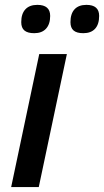

<svg xmlns="http://www.w3.org/2000/svg" viewBox="-20 -761 423 781"><path d="M139.6 -541H252L137.7 0H25.4ZM66.4 -670.9Q66.4 -705.1 83.3 -723.1Q100.1 -741.2 131.8 -741.2Q184.1 -741.2 184.1 -696.3Q184.1 -662.6 167.2 -644.3Q150.4 -626 119.1 -626Q92.3 -626 79.3 -637Q66.4 -647.9 66.4 -670.9ZM266.6 -670.9Q266.6 -705.1 283.2 -723.1Q299.8 -741.2 331.5 -741.2Q383.3 -741.2 383.3 -696.3Q383.3 -662.1 366.7 -644Q350.1 -626 318.8 -626Q292 -626 279.3 -637Q266.6 -647.9 266.6 -670.9Z"/></svg>

Font: Viking Open Sans Light
Style: Bold Italic
Weight: 600
Italic angle: -12°
Foundry: Ascender Corporation
Version: Version 2.000